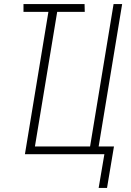

<svg xmlns="http://www.w3.org/2000/svg" viewBox="-20 -755 640 940"><path d="M463 165 491 0H102L217 -697H95V-735H394L395 -697H260L151 -38H421L536 -735H578L463 -38H538L504 165Z"/></svg>

Font: Iosevka Extralight Extended
Style: Italic
Weight: 200
Width: 7
Italic angle: -9°
Monospace: yes
Designer: Belleve Invis
Foundry: Belleve Invis
Version: Version 32.5.0; ttfautohint (v1.8.4)